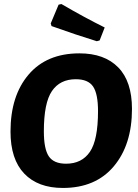

<svg xmlns="http://www.w3.org/2000/svg" viewBox="-20 -919 682 950"><path d="M284 -899Q397 -833 498 -783L473 -719L459 -715Q358 -746 235 -790L231 -803L270 -896ZM373 -655Q497 -655 565 -585.5Q633 -516 633 -380Q633 -203 543 -96Q453 11 291 11Q168 11 100 -60Q32 -131 32 -268Q32 -445 121.5 -550Q211 -655 373 -655ZM355 -527Q277 -527 237 -468.5Q197 -410 197 -269Q197 -182 221.5 -145.5Q246 -109 307 -109Q385 -109 425 -168Q465 -227 465 -369Q465 -455 440.5 -491Q416 -527 355 -527Z"/></svg>

Font: Alegreya Sans ExtraBold
Style: Italic
Weight: 800
Italic angle: -7°
Designer: Juan Pablo del Peral
Foundry: Huerta Tipografica
Version: Version 2.007